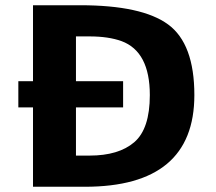

<svg xmlns="http://www.w3.org/2000/svg" viewBox="-20 -713 825 733"><path d="M50 -303V-403H106V-693H286Q522 -693 622 -619.5Q722 -546 722 -350Q722 0 304 0H106V-303ZM270 -119H322Q433 -119 492.5 -170Q552 -221 552 -350Q552 -516 444 -556Q394 -574 322 -574H270V-403H450V-303H270Z"/></svg>

Font: Fix15 Mono
Style: Bold
Weight: 700
Designer: Carrois Corporate & Edenspiekermann AG
Foundry: Carrois Corporate GbR & Edenspiekermann AG
Version: Version 3.206